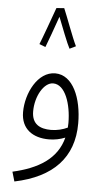

<svg xmlns="http://www.w3.org/2000/svg" viewBox="-60 -693 517 961"><g transform="rotate(5 199.0 -213.0)"><path d="M184 -653C169 -611 126 -492 115 -466L146 -454C153 -471 184 -556 203 -611C221 -565 254 -479 267 -456L298 -471C278 -511 240 -617 223 -656ZM50 230C242 190 343 84 343 -87C343 -214 296 -327 207 -327C119 -327 63 -215 63 -120C63 -34 124 5 203 5C232 5 261 -1 285 -11C257 98 164 153 36 182ZM113 -128C113 -205 155 -276 201 -276C262 -276 294 -179 294 -85C294 -77 293 -69 293 -62C270 -51 240 -43 210 -43C155 -43 113 -63 113 -128Z"/></g></svg>

Font: Noto Sans Arabic UI Cn Lt
Style: Regular
Weight: 300
Width: 3
Designer: Monotype Design Team, Nadine Chahine and Nizar Qandah
Foundry: Monotype Imaging Inc.
Version: Version 2.010